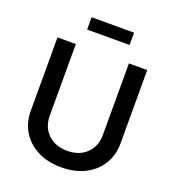

<svg xmlns="http://www.w3.org/2000/svg" viewBox="-162 -1039 1061 1173"><g transform="rotate(20 369.0 -452.5)"><path d="M369.6 10.7Q281.7 10.7 215.8 -22.7Q149.9 -56.2 113.8 -115.2Q77.6 -174.3 77.6 -251V-727.5H196.8V-260.7Q196.8 -212.9 217.8 -176Q238.8 -139.2 277.6 -117.7Q316.4 -96.2 369.6 -96.2Q422.9 -96.2 461.4 -117.7Q500 -139.2 521 -176Q542 -212.9 542 -260.7V-727.5H661.1V-251Q661.1 -174.3 624.8 -115.2Q588.4 -56.2 522.9 -22.7Q457.5 10.7 369.6 10.7ZM507.3 -914.6V-834.5H231.4V-914.6Z"/></g></svg>

Font: Inter
Style: 540
Weight: 540
Designer: Rasmus Andersson
Foundry: rsms
Version: Version 4.001;git-66647c0bb